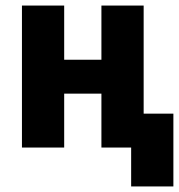

<svg xmlns="http://www.w3.org/2000/svg" viewBox="-20 -531 644 691"><path d="M59 0H211V-194H345V0H452V140H604V-122H497V-511H345V-316H211V-511H59Z"/></svg>

Font: Finlandica
Style: Bold
Weight: 700
Designer: Niklas Ekholm, Juho Hiilivirta, Jaakko Suomalainen
Foundry: Helsinki Type Studio
Version: Version 2.000;Glyphs 3.2 (3202)